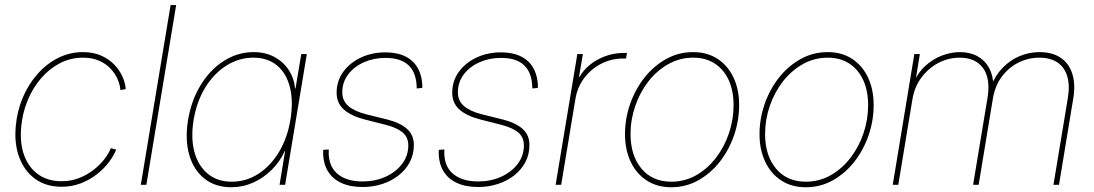

<svg xmlns="http://www.w3.org/2000/svg" viewBox="-20 -748 4429 777"><path d="M229 7.8Q166.5 7.8 122.6 -23.9Q78.6 -55.7 57.9 -111.3Q37.1 -167 43.9 -238.3Q49.3 -298.3 71.8 -352.1Q94.2 -405.8 130.9 -447.5Q167.5 -489.3 214.6 -513.2Q261.7 -537.1 315.9 -537.1Q358.4 -537.1 390.1 -522.7Q421.9 -508.3 443.4 -485.6Q464.8 -462.9 476.1 -437Q487.3 -411.1 488.8 -387.7L467.3 -383.3Q465.8 -404.8 455.8 -427.7Q445.8 -450.7 427.2 -470.5Q408.7 -490.2 380.9 -502.4Q353 -514.6 315.9 -514.6Q265.1 -514.6 221.9 -491.9Q178.7 -469.2 145.5 -430.4Q112.3 -391.6 91.6 -341.1Q70.8 -290.5 65.9 -234.9Q59.6 -169.4 77.6 -119.9Q95.7 -70.3 134.5 -42.5Q173.3 -14.6 229 -14.6Q266.6 -14.6 299.1 -27.1Q331.5 -39.6 357.7 -59.8Q383.8 -80.1 401.9 -103.3Q419.9 -126.5 428.7 -148.4L450.2 -142.6Q440.9 -118.7 421.1 -92.3Q401.4 -65.9 372.6 -43.2Q343.8 -20.5 307.4 -6.3Q271 7.8 229 7.8Z M692.9 -727.5 572.3 0H549.8L670.4 -727.5Z M916 9.8Q851.6 9.8 807.6 -24.9Q763.7 -59.6 745.8 -121.3Q728 -183.1 741.2 -263.7Q754.9 -343.8 793.2 -405.5Q831.5 -467.3 887 -502.2Q942.4 -537.1 1006.3 -537.1Q1053.2 -537.1 1089.4 -518.1Q1125.5 -499 1147.7 -465.8Q1169.9 -432.6 1174.3 -389.6H1175.8L1199.2 -529.3H1221.7L1133.8 0H1111.3L1133.8 -136.7H1132.3Q1113.3 -94.2 1079.8 -61Q1046.4 -27.8 1004.4 -9Q962.4 9.8 916 9.8ZM917.5 -12.7Q976.6 -12.7 1025.9 -44.7Q1075.2 -76.7 1109.1 -133.1Q1143.1 -189.5 1155.3 -263.7Q1167.5 -338.4 1153.3 -394.8Q1139.2 -451.2 1101.3 -482.9Q1063.5 -514.6 1004.9 -514.6Q947.3 -514.6 896.7 -482.9Q846.2 -451.2 811.3 -394.8Q776.4 -338.4 763.7 -263.7Q751.5 -189.5 766.8 -133.1Q782.2 -76.7 821 -44.7Q859.9 -12.7 917.5 -12.7Z M1447.8 8.8Q1397.5 8.8 1362.1 -7.3Q1326.7 -23.4 1307.9 -53.7Q1289.1 -84 1287.6 -125Q1287.6 -130.4 1287.8 -133.3Q1288.1 -136.2 1288.1 -141.6L1310.5 -143.1Q1306.6 -79.6 1343.3 -46.6Q1379.9 -13.7 1447.8 -13.7Q1498 -13.7 1539.8 -32.5Q1581.5 -51.3 1606.9 -84.2Q1632.3 -117.2 1632.3 -159.7Q1632.3 -193.4 1608.6 -212.6Q1585 -231.9 1539.6 -243.2L1455.6 -264.6Q1400.4 -278.8 1371.3 -304.9Q1342.3 -331.1 1342.3 -372.6Q1342.3 -420.9 1369.4 -457.8Q1396.5 -494.6 1441.2 -515.4Q1485.8 -536.1 1539.1 -536.1Q1607.9 -536.1 1646.2 -502.7Q1684.6 -469.2 1689 -405.8Q1689 -402.3 1689 -399.4Q1689 -396.5 1688.5 -392.1L1666.5 -390.1Q1666 -451.7 1634.5 -482.7Q1603 -513.7 1539.6 -513.7Q1492.7 -513.7 1452.9 -496.1Q1413.1 -478.5 1389.2 -447Q1365.2 -415.5 1365.2 -374Q1365.2 -340.3 1389.6 -319.1Q1414.1 -297.9 1461.4 -285.6L1546.4 -264.6Q1598.6 -251.5 1626.7 -226.8Q1654.8 -202.1 1654.8 -161.1Q1654.8 -123 1638.4 -92Q1622.1 -61 1593.3 -38.3Q1564.5 -15.6 1526.9 -3.4Q1489.3 8.8 1447.8 8.8Z M1915.5 8.8Q1865.2 8.8 1829.8 -7.3Q1794.4 -23.4 1775.6 -53.7Q1756.8 -84 1755.4 -125Q1755.4 -130.4 1755.6 -133.3Q1755.9 -136.2 1755.9 -141.6L1778.3 -143.1Q1774.4 -79.6 1811 -46.6Q1847.7 -13.7 1915.5 -13.7Q1965.8 -13.7 2007.6 -32.5Q2049.3 -51.3 2074.7 -84.2Q2100.1 -117.2 2100.1 -159.7Q2100.1 -193.4 2076.4 -212.6Q2052.7 -231.9 2007.3 -243.2L1923.3 -264.6Q1868.2 -278.8 1839.1 -304.9Q1810.1 -331.1 1810.1 -372.6Q1810.1 -420.9 1837.2 -457.8Q1864.3 -494.6 1908.9 -515.4Q1953.6 -536.1 2006.8 -536.1Q2075.7 -536.1 2114 -502.7Q2152.3 -469.2 2156.7 -405.8Q2156.7 -402.3 2156.7 -399.4Q2156.7 -396.5 2156.2 -392.1L2134.3 -390.1Q2133.8 -451.7 2102.3 -482.7Q2070.8 -513.7 2007.3 -513.7Q1960.4 -513.7 1920.7 -496.1Q1880.9 -478.5 1856.9 -447Q1833 -415.5 1833 -374Q1833 -340.3 1857.4 -319.1Q1881.8 -297.9 1929.2 -285.6L2014.2 -264.6Q2066.4 -251.5 2094.5 -226.8Q2122.6 -202.1 2122.6 -161.1Q2122.6 -123 2106.2 -92Q2089.8 -61 2061 -38.3Q2032.2 -15.6 1994.6 -3.4Q1957 8.8 1915.5 8.8Z M2228.5 0 2316.4 -529.3H2338.9L2323.2 -437H2325.2Q2351.6 -481.4 2400.4 -507.6Q2449.2 -533.7 2505.4 -533.7Q2509.8 -533.7 2511.2 -533.7Q2512.7 -533.7 2517.1 -533.7L2513.7 -511.2Q2510.7 -511.2 2508.5 -511.2Q2506.3 -511.2 2502 -511.2Q2454.1 -511.2 2412.8 -490Q2371.6 -468.8 2344 -431.9Q2316.4 -395 2308.6 -347.2L2251 0Z M2696.3 9.8Q2639.2 9.8 2597.2 -17.6Q2555.2 -44.9 2532.2 -93.5Q2509.3 -142.1 2509.3 -205.1Q2509.3 -266.6 2529.5 -325.7Q2549.8 -384.8 2586.9 -432.4Q2624 -480 2674.6 -508.5Q2725.1 -537.1 2785.2 -537.1Q2842.3 -537.1 2884 -509.8Q2925.8 -482.4 2948.5 -434.1Q2971.2 -385.7 2971.2 -322.8Q2971.2 -261.2 2951.2 -202.1Q2931.2 -143.1 2894.3 -95.2Q2857.4 -47.4 2806.9 -18.8Q2756.3 9.8 2696.3 9.8ZM2696.8 -12.7Q2752 -12.7 2798.1 -39.3Q2844.2 -65.9 2878.2 -110.4Q2912.1 -154.8 2930.4 -210Q2948.7 -265.1 2948.7 -322.3Q2948.7 -380.4 2929.2 -423.3Q2909.7 -466.3 2873 -490.5Q2836.4 -514.6 2785.2 -514.6Q2731 -514.6 2684.6 -488.5Q2638.2 -462.4 2604 -418.5Q2569.8 -374.5 2550.8 -319.1Q2531.7 -263.7 2531.7 -205.6Q2531.7 -118.7 2575.9 -65.7Q2620.1 -12.7 2696.8 -12.7Z M3240.7 9.8Q3183.6 9.8 3141.6 -17.6Q3099.6 -44.9 3076.7 -93.5Q3053.7 -142.1 3053.7 -205.1Q3053.7 -266.6 3074 -325.7Q3094.2 -384.8 3131.3 -432.4Q3168.5 -480 3219 -508.5Q3269.5 -537.1 3329.6 -537.1Q3386.7 -537.1 3428.5 -509.8Q3470.2 -482.4 3492.9 -434.1Q3515.6 -385.7 3515.6 -322.8Q3515.6 -261.2 3495.6 -202.1Q3475.6 -143.1 3438.7 -95.2Q3401.9 -47.4 3351.3 -18.8Q3300.8 9.8 3240.7 9.8ZM3241.2 -12.7Q3296.4 -12.7 3342.5 -39.3Q3388.7 -65.9 3422.6 -110.4Q3456.5 -154.8 3474.9 -210Q3493.2 -265.1 3493.2 -322.3Q3493.2 -380.4 3473.6 -423.3Q3454.1 -466.3 3417.5 -490.5Q3380.9 -514.6 3329.6 -514.6Q3275.4 -514.6 3229 -488.5Q3182.6 -462.4 3148.4 -418.5Q3114.3 -374.5 3095.2 -319.1Q3076.2 -263.7 3076.2 -205.6Q3076.2 -118.7 3120.4 -65.7Q3164.6 -12.7 3241.2 -12.7Z M3592.8 0 3680.2 -529.3H3702.6L3682.6 -406.7L3674.8 -407.2Q3692.9 -452.1 3723.9 -480.7Q3754.9 -509.3 3792 -523.2Q3829.1 -537.1 3864.7 -537.1Q3905.8 -537.1 3936 -520.3Q3966.3 -503.4 3983.2 -472.2Q4000 -440.9 4000 -397.9L3991.2 -399.9Q4007.8 -442.9 4037.6 -473.6Q4067.4 -504.4 4106 -520.8Q4144.5 -537.1 4187 -537.1Q4238.8 -537.1 4272.5 -514.2Q4306.2 -491.2 4319.6 -449Q4333 -406.7 4323.2 -348.6L4265.6 0H4243.2L4301.3 -350.6Q4310.1 -403.3 4298.8 -439.9Q4287.6 -476.6 4258.8 -495.6Q4230 -514.6 4186.5 -514.6Q4142.1 -514.6 4102.3 -495.1Q4062.5 -475.6 4034.7 -438.5Q4006.8 -401.4 3998 -348.6L3940.4 0H3918L3976.1 -350.6Q3989.3 -429.7 3958.5 -472.2Q3927.7 -514.6 3864.3 -514.6Q3817.9 -514.6 3777.3 -493.2Q3736.8 -471.7 3709 -434.3Q3681.2 -397 3672.9 -348.6L3615.2 0Z"/></svg>

Font: Inter 24pt Thin
Style: Italic
Weight: 250
Italic angle: -9.3988°
Version: Version 4.001;git-66647c0bb